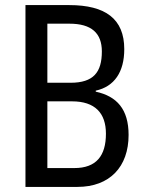

<svg xmlns="http://www.w3.org/2000/svg" viewBox="-20 -734 569 754"><path d="M252 -714H80V0H284C411 0 485 -79 485 -204C485 -305 439 -356 356 -374V-378C429 -394 468 -451 468 -541C468 -660 394 -714 252 -714ZM257 -409H166V-641H253C339 -641 380 -604 380 -532C380 -450 347 -409 257 -409ZM166 -336H263C353 -336 396 -290 396 -209C396 -122 358 -74 272 -74H166Z"/></svg>

Font: Noto Sans Lao UI Cond
Style: Regular
Weight: 400
Width: 3
Designer: Monotype Design Team
Foundry: Monotype Imaging Inc.
Version: Version 2.000